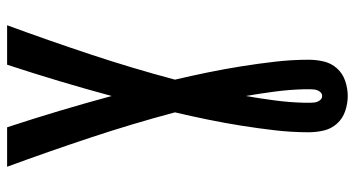

<svg xmlns="http://www.w3.org/2000/svg" viewBox="-249 -526 998 540"><g transform="rotate(-90 250.0 -256.0)"><path d="M250 223Q229 223 208 216Q187 209 172.5 193Q158 177 153 156Q148 135 148 113Q148 66 153.5 18.5Q159 -29 166.5 -76Q174 -123 183.5 -169.5Q193 -216 204 -263Q172 -383 133 -500.5Q94 -618 51 -735H162Q186 -662 208 -588.5Q230 -515 250 -441Q270 -515 292 -588.5Q314 -662 338 -735H449Q406 -618 367 -500.5Q328 -383 296 -263Q307 -216 316.5 -169.5Q326 -123 333.5 -76Q341 -29 346.5 18.5Q352 66 352 113Q352 135 347 156Q342 177 327.5 193Q313 209 292 216Q271 223 250 223ZM250 151Q256 151 260 147Q264 143 266 138Q268 133 268.5 127Q269 121 269 116V102Q268 60 262.5 18.5Q257 -23 250 -64Q243 -23 237.5 18.5Q232 60 231 102V116Q231 121 231.5 127Q232 133 234 138Q236 143 240 147Q244 151 250 151Z"/></g></svg>

Font: Moesevka
Style: Bold
Weight: 700
Monospace: yes
Designer: Belleve Invis
Foundry: Belleve Invis
Version: Version 32.5.0; ttfautohint (v1.8.4)